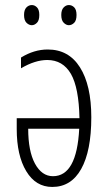

<svg xmlns="http://www.w3.org/2000/svg" viewBox="-20 -738 432 768"><path d="M225.1 -678.2Q225.1 -698.7 234.9 -708.5Q244.1 -717.8 255.4 -717.8Q267.6 -717.8 276.9 -708.5Q286.1 -699.2 286.1 -678.2Q286.1 -656.2 276.9 -647Q267.1 -637.2 255.4 -637.2Q244.6 -637.2 234.9 -647Q225.1 -656.7 225.1 -678.2ZM76.2 -678.2Q76.2 -698.7 85.9 -708.5Q95.2 -717.8 107.4 -717.8Q118.7 -717.8 127.9 -708.5Q137.2 -699.2 137.2 -678.2Q137.2 -656.2 127.9 -647Q118.2 -637.2 107.4 -637.2Q95.7 -637.2 85.9 -647Q76.2 -656.7 76.2 -678.2ZM191.9 -33.2Q287.1 -33.2 296.9 -223.1H92.8Q92.8 -134.3 119.6 -84Q147 -33.2 191.9 -33.2ZM170.9 -540Q254.9 -540 299.8 -468.8Q345.2 -397 345.2 -269Q345.2 -134.3 304.7 -62Q264.6 9.8 189 9.8Q123 9.8 85 -53.2Q46.9 -116.2 46.9 -222.2V-265.1H297.9Q295.4 -387.2 263.7 -442.4Q231.4 -498 168.9 -498Q120.6 -498 64 -464.8V-507.8Q116.2 -540 170.9 -540Z"/></svg>

Font: Germano
Style: Regular
Weight: 300
Width: 3
Foundry: Ascender Corporation
Version: Version 1.10; ttfautohint (v1.5)